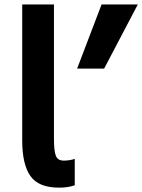

<svg xmlns="http://www.w3.org/2000/svg" viewBox="-20 -819 647 874"><path d="M81.1 -179.7V-798.8H225.6V-187.5Q225.6 -130.9 234.4 -109.4Q243.2 -87.9 270 -87.9Q296.9 -87.9 320.3 -95.7V24.4Q289.1 35.2 249 35.2Q155.3 35.2 118.2 -18.1Q81.1 -71.3 81.1 -179.7ZM331.1 -506.8 442.4 -798.8H607.4L454.1 -506.8Z"/></svg>

Font: GenEi M Gothic v2 Bold
Style: Regular
Weight: 700
Version: Version 2.0